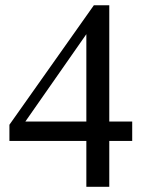

<svg xmlns="http://www.w3.org/2000/svg" viewBox="-20 -716 550 736"><path d="M311 -175.8H16.1V-237.8L339.8 -695.8H398.9V-250H486.8V-175.8H398.9V0H311ZM77.1 -250H311V-585Z"/></svg>

Font: YBG Bobotsari
Style: Regular
Weight: 400
Designer: R.S. Wihananto
Foundry: R.S. Wihananto
Version: Version 2.0.1